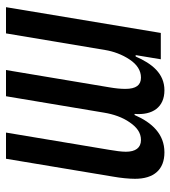

<svg xmlns="http://www.w3.org/2000/svg" viewBox="16 -584 568 640"><g transform="rotate(90 300.0 -264.0)"><path d="M91.3 0 146.7 -330.6C150.9 -356.5 161.2 -386.7 178.6 -412.3C194.6 -436.4 214.8 -449.9 238.6 -449.9C263.5 -449.9 276.3 -433.9 276.3 -397.7C276.3 -382.1 274.5 -364.3 271 -344.1L213.4 0H300.8L355.5 -326.7C360.8 -358.7 371.1 -388.5 387.8 -412.3C404.1 -436.1 422.2 -449.9 446.7 -449.9C472.7 -449.9 485.8 -431.8 485.8 -399.5C485.8 -385.7 483 -364.3 479.4 -344.1L421.9 0H509.2L568.9 -358C573.2 -382.1 576 -409.8 576 -430C576 -492.9 545.5 -528.1 487.9 -528.1C427.2 -528.1 388.8 -487.2 363.3 -428.6H359.7C364.7 -488.6 337.4 -528.1 280.9 -528.1C224.8 -528.1 192.1 -486.5 168.3 -432.2H163.7L177.6 -516H89.8L3.9 0Z"/></g></svg>

Font: Margiela Mono Italic Medium It
Style: Regular
Weight: 500
Designer: Mike Abbink, Paul van der Laan, Pieter van Rosmalen
Foundry: Bold Monday
Version: Version 2.003 2021